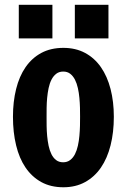

<svg xmlns="http://www.w3.org/2000/svg" viewBox="-20 -770 530 803"><path d="M245.1 13.2Q192.4 13.2 152.8 -8.5Q113.3 -30.3 86.9 -69.1Q60.5 -107.9 47.4 -162.1Q34.2 -216.3 34.2 -281.7Q34.2 -344.7 47.4 -397.7Q60.5 -450.7 86.9 -489Q113.3 -527.3 152.8 -548.6Q192.4 -569.8 245.1 -569.8Q296.4 -569.8 335.9 -548.6Q375.5 -527.3 402.1 -489Q428.7 -450.7 442.4 -397.7Q456.1 -344.7 456.1 -281.7Q456.1 -216.3 442.4 -162.1Q428.7 -107.9 402.1 -69.1Q375.5 -30.3 335.9 -8.5Q296.4 13.2 245.1 13.2ZM244.1 -91.3Q261.2 -91.3 273.4 -100.6Q285.6 -109.9 293.5 -125.2Q301.3 -140.6 305.7 -160.4Q310.1 -180.2 312 -201.4Q314 -222.7 314.5 -243.4Q314.9 -264.2 314.9 -281.7Q314.9 -298.8 314.5 -319.3Q314 -339.8 312 -360.8Q310.1 -381.8 305.7 -401.6Q301.3 -421.4 293.5 -436.8Q285.6 -452.1 273.7 -461.4Q261.7 -470.7 244.6 -470.7Q227.1 -470.7 215.1 -461.4Q203.1 -452.1 195.3 -436.8Q187.5 -421.4 183.3 -401.6Q179.2 -381.8 177.2 -360.8Q175.3 -339.8 175 -319.3Q174.8 -298.8 174.8 -281.7Q174.8 -264.2 175 -243.4Q175.3 -222.7 177.2 -201.4Q179.2 -180.2 183.3 -160.4Q187.5 -140.6 195.1 -125.2Q202.6 -109.9 214.6 -100.6Q226.6 -91.3 244.1 -91.3ZM199.2 -750V-609.4H58.6V-750ZM433.6 -750V-609.4H293V-750Z"/></svg>

Font: Francois One
Style: Regular
Weight: 400
Designer: Vernon Adams
Foundry: vernon adams
Version: Version 1.000